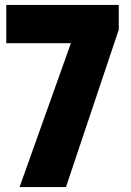

<svg xmlns="http://www.w3.org/2000/svg" viewBox="-20 -760 531 780"><path d="M5.5 -740H462.5V-639.5L248 0H59.5L268 -584.5H5.5Z"/></svg>

Font: Encode Sans Semi Condensed ExBd
Style: Regular
Weight: 800
Width: 4
Designer: Multiple Designers
Foundry: Impallari Type
Version: Version 2.000